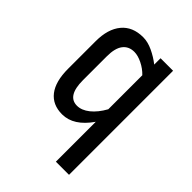

<svg xmlns="http://www.w3.org/2000/svg" viewBox="-201 -596 878 878"><g transform="rotate(45 238.0 -157.5)"><path d="M325 -447V-488H406V185H321V-73Q262 12 188 12Q126 12 93 -30.5Q60 -73 60 -155V-333Q60 -412 96.5 -456Q133 -500 201 -500Q231 -500 264 -484.5Q297 -469 325 -447ZM145 -321V-166Q145 -64 208 -64Q238 -64 267.5 -87.5Q297 -111 321 -154V-374Q300 -396 271.5 -410Q243 -424 220 -424Q184 -424 164.5 -398.5Q145 -373 145 -321Z"/></g></svg>

Font: Ropa Sans
Style: Regular
Weight: 400
Designer: Botio Nikoltchev
Foundry: Botio Nikoltchev
Version: Version 1.100